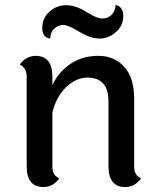

<svg xmlns="http://www.w3.org/2000/svg" viewBox="-20 -748 646 777"><path d="M183 -592Q151 -596 151 -635Q151 -674 180 -700.5Q209 -727 247.5 -727Q286 -727 329 -700Q372 -673 394 -673Q416 -673 431 -687.5Q446 -702 448 -728Q479 -721 479 -683Q479 -645 449.5 -618.5Q420 -592 383 -592Q346 -592 301 -619.5Q256 -647 236 -647Q216 -647 200 -632.5Q184 -618 183 -592ZM523 -347V-74Q523 -38 551 -26Q525 9 487 9Q419 9 419 -75V-337Q419 -434 334 -434Q289 -434 248.5 -396Q208 -358 192 -293V-74Q192 -38 220 -26Q194 9 156 9Q88 9 88 -75V-438Q88 -473 60 -487Q86 -522 124 -522Q192 -522 192 -437V-404Q218 -458 266 -490Q314 -522 378 -522Q442 -522 482.5 -478Q523 -434 523 -347Z"/></svg>

Font: Laila Medium
Style: Regular
Weight: 500
Designer: Hitesh Malaviya
Foundry: Indian Type Foundry
Version: Version 1.302;PS 1.0;hotconv 1.0.78;makeotf.lib2.5.61930; tt